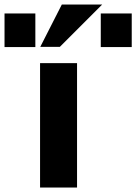

<svg xmlns="http://www.w3.org/2000/svg" viewBox="-89 -837 608 857"><path d="M187 -816.9H367.2L178.2 -627.9H90.8ZM-68.8 -627V-776.9H68.8V-627ZM360.8 -627V-776.9H499V-627ZM89.8 0V-555.2H254.9V0Z"/></svg>

Font: Sporting Grotesque
Style: Bold
Weight: 700
Designer: Lucas LE BIHAN
Foundry: Lucas LE BIHAN
Version: Version 2.002;PS 2.2;hotconv 1.0.88;makeotf.lib2.5.647800